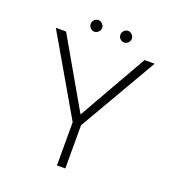

<svg xmlns="http://www.w3.org/2000/svg" viewBox="-148 -944 956 1057"><g transform="rotate(20 330.5 -415.0)"><path d="M247 -762C264 -762 281 -777 281 -796C281 -815 264 -830 247 -830C230 -830 214 -815 214 -796C214 -777 230 -762 247 -762ZM422 -762C438 -762 455 -777 455 -796C455 -815 438 -830 422 -830C404 -830 388 -815 388 -796C388 -777 404 -762 422 -762ZM561 -710 332 -308 101 -710H41L306 -253V0H355V-253L620 -710Z"/></g></svg>

Font: Sulaf Light
Style: Regular
Weight: 300
Designer: Bandar Raffah (Arabic) and Santiago Orozco (Latin)
Foundry: Caramella and Typemade
Version: Version 1.005;PS 001.005;hotconv 1.0.88;makeotf.lib2.5.64775